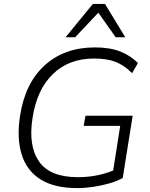

<svg xmlns="http://www.w3.org/2000/svg" viewBox="-20 -956 767 984"><path d="M376 8Q258 8 187 -37Q116 -82 90.5 -166Q65 -250 83 -364Q109 -531 210 -622Q311 -713 466 -713Q544 -713 596.5 -692Q649 -671 687 -633L657 -581Q617 -621 573.5 -638.5Q530 -656 462 -656Q333 -656 251 -576.5Q169 -497 147 -353Q124 -210 179.5 -129Q235 -48 379 -48Q476 -48 560 -82L596 -311H409L418 -363H660L609 -44Q581 -28 541.5 -16.5Q502 -5 458.5 1.5Q415 8 376 8ZM316 -765 456 -936H518L622 -765H573L484 -891L365 -765Z"/></svg>

Font: Mulish Light
Style: Italic
Weight: 300
Italic angle: -9°
Designer: Vernon Adams
Foundry: Vernon Adams
Version: Version 3.603; ttfautohint (v1.8.3)